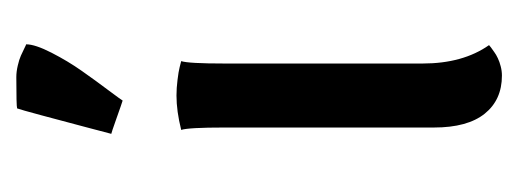

<svg xmlns="http://www.w3.org/2000/svg" viewBox="-224 -418 647 240"><g transform="rotate(-90 100.0 -298.5)"><path d="M52.2 -483.4Q52.7 -485.4 60.5 -514.9Q68.4 -544.4 75.4 -570.8Q82.5 -597.2 84 -601.1Q86.9 -602.1 123 -602.1Q129.9 -602.1 137.5 -600.3Q145 -598.6 149.9 -596.4Q154.8 -594.2 159.2 -592Q163.6 -589.8 164.1 -589.8Q164.1 -578.6 153.6 -558.1Q143.1 -537.6 130.9 -520.3Q118.7 -502.9 106.4 -486.6Q94.2 -470.2 93.8 -469.2Q90.3 -470.2 71.8 -476.8Q53.2 -483.4 52.2 -483.4ZM143.1 -396Q140.1 -387.2 140.1 -341.8V-94.2Q140.1 -43.9 163.1 -11.2L160.2 -8.8Q157.2 -6.8 154.3 -4.6Q151.4 -2.4 146.7 -0.2Q142.1 2 136.5 3.4Q130.9 4.9 125 4.9Q94.7 4.9 77.4 -16.6Q60.1 -38.1 60.1 -80.1V-341.8Q60.1 -387.2 57.1 -396Q80.6 -401.9 100.1 -401.9Q109.4 -401.9 119.6 -400.6Q129.9 -399.4 135.7 -397.9Q141.6 -396.5 143.1 -396Z"/></g></svg>

Font: Nikodecs
Style: Medium
Weight: 500
Version: Version 0.29